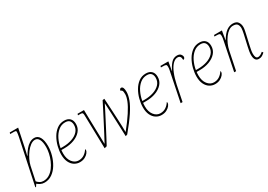

<svg xmlns="http://www.w3.org/2000/svg" viewBox="7 -1587 3391 2428"><g transform="rotate(-30 1703.0 -373.0)"><path d="M177 10Q144 10 118 -3.5Q92 -17 76 -31L54 3H44L183 -656Q187 -676 189.5 -694Q192 -712 192 -721Q192 -733 185.5 -736.5Q179 -740 151 -740H105L110 -760H233L178 -496Q171 -463 165 -438.5Q159 -414 154 -393H158Q181 -435 209.5 -470Q238 -505 271.5 -525.5Q305 -546 342 -546Q392 -546 418.5 -500Q445 -454 445 -370Q445 -307 426.5 -240.5Q408 -174 373.5 -117Q339 -60 289.5 -25Q240 10 177 10ZM175 -15Q222 -15 260.5 -38.5Q299 -62 328 -101Q357 -140 377 -187Q397 -234 407 -282Q417 -330 417 -370Q417 -445 396.5 -483Q376 -521 339 -521Q306 -521 272.5 -496.5Q239 -472 209.5 -433Q180 -394 158.5 -349.5Q137 -305 128 -265L85 -61Q101 -42 123.5 -28.5Q146 -15 175 -15Z M693 10Q650 10 613.5 -13Q577 -36 555.5 -81Q534 -126 534 -191Q534 -248 550 -310Q566 -372 597 -425.5Q628 -479 673.5 -512.5Q719 -546 779 -546Q832 -546 861 -517Q890 -488 890 -435Q890 -375 852 -331.5Q814 -288 750.5 -264.5Q687 -241 610 -241H565Q564 -236 563 -220Q562 -204 562 -191Q562 -112 599.5 -64.5Q637 -17 691 -17Q738 -17 773 -41Q808 -65 829 -100Q834 -97 834 -87Q834 -68 816.5 -45.5Q799 -23 767.5 -6.5Q736 10 693 10ZM600 -266Q673 -266 732.5 -286Q792 -306 827 -344Q862 -382 862 -437Q862 -475 843 -498Q824 -521 780 -521Q724 -521 680 -485Q636 -449 607.5 -390.5Q579 -332 568 -266Z M1357 14Q1356 -23 1354 -77.5Q1352 -132 1349.5 -193Q1347 -254 1344.5 -311.5Q1342 -369 1339.5 -414Q1337 -459 1336 -479Q1321 -449 1298 -404Q1275 -359 1247.5 -306Q1220 -253 1191 -197Q1162 -141 1134.5 -89Q1107 -37 1085 4L1050 13L1039 -456Q1039 -485 1036 -497.5Q1033 -510 1023.5 -513Q1014 -516 992 -516H966L971 -536H1065Q1066 -483 1067.5 -414Q1069 -345 1071 -274Q1073 -203 1074.5 -141Q1076 -79 1076 -39H1079Q1102 -81 1134 -142.5Q1166 -204 1202 -273Q1238 -342 1272 -408.5Q1306 -475 1332 -527L1359 -531Q1361 -501 1364 -451.5Q1367 -402 1370 -343Q1373 -284 1376 -225Q1379 -166 1380.5 -116Q1382 -66 1382 -35H1385Q1470 -141 1521 -219.5Q1572 -298 1594.5 -354.5Q1617 -411 1617 -450Q1617 -492 1607.5 -504Q1598 -516 1587 -516Q1587 -530 1594 -538Q1601 -546 1611 -546Q1647 -546 1647 -467Q1647 -418 1624 -355Q1601 -292 1543.5 -205Q1486 -118 1384 5Z M1886 10Q1843 10 1806.5 -13Q1770 -36 1748.5 -81Q1727 -126 1727 -191Q1727 -248 1743 -310Q1759 -372 1790 -425.5Q1821 -479 1866.5 -512.5Q1912 -546 1972 -546Q2025 -546 2054 -517Q2083 -488 2083 -435Q2083 -375 2045 -331.5Q2007 -288 1943.5 -264.5Q1880 -241 1803 -241H1758Q1757 -236 1756 -220Q1755 -204 1755 -191Q1755 -112 1792.5 -64.5Q1830 -17 1884 -17Q1931 -17 1966 -41Q2001 -65 2022 -100Q2027 -97 2027 -87Q2027 -68 2009.5 -45.5Q1992 -23 1960.5 -6.5Q1929 10 1886 10ZM1793 -266Q1866 -266 1925.5 -286Q1985 -306 2020 -344Q2055 -382 2055 -437Q2055 -475 2036 -498Q2017 -521 1973 -521Q1917 -521 1873 -485Q1829 -449 1800.5 -390.5Q1772 -332 1761 -266Z M2255 -432Q2257 -441 2258.5 -453.5Q2260 -466 2260 -479Q2260 -503 2249.5 -509.5Q2239 -516 2199 -516H2177L2182 -536H2297L2274 -405H2276Q2303 -465 2339 -505.5Q2375 -546 2426 -546Q2463 -546 2479.5 -527Q2496 -508 2496 -488Q2496 -475 2488.5 -466.5Q2481 -458 2469 -458Q2469 -492 2457 -506.5Q2445 -521 2422 -521Q2383 -521 2348 -483.5Q2313 -446 2286 -380Q2259 -314 2241 -228L2195 0H2167Z M2668 10Q2625 10 2588.5 -13Q2552 -36 2530.5 -81Q2509 -126 2509 -191Q2509 -248 2525 -310Q2541 -372 2572 -425.5Q2603 -479 2648.5 -512.5Q2694 -546 2754 -546Q2807 -546 2836 -517Q2865 -488 2865 -435Q2865 -375 2827 -331.5Q2789 -288 2725.5 -264.5Q2662 -241 2585 -241H2540Q2539 -236 2538 -220Q2537 -204 2537 -191Q2537 -112 2574.5 -64.5Q2612 -17 2666 -17Q2713 -17 2748 -41Q2783 -65 2804 -100Q2809 -97 2809 -87Q2809 -68 2791.5 -45.5Q2774 -23 2742.5 -6.5Q2711 10 2668 10ZM2575 -266Q2648 -266 2707.5 -286Q2767 -306 2802 -344Q2837 -382 2837 -437Q2837 -475 2818 -498Q2799 -521 2755 -521Q2699 -521 2655 -485Q2611 -449 2582.5 -390.5Q2554 -332 2543 -266Z M3306 10Q3242 10 3242 -83Q3242 -106 3247 -136Q3252 -166 3260 -200L3290 -332Q3292 -339 3296 -359Q3300 -379 3304 -401.5Q3308 -424 3308 -438Q3308 -469 3293 -493.5Q3278 -518 3228 -518Q3196 -518 3165 -496.5Q3134 -475 3107 -438.5Q3080 -402 3060.5 -357.5Q3041 -313 3032 -268L2977 0H2949L3037 -432Q3039 -441 3040.5 -453.5Q3042 -466 3042 -479Q3042 -503 3031.5 -509.5Q3021 -516 2981 -516H2959L2964 -536H3079L3057 -405H3059Q3103 -480 3146.5 -511.5Q3190 -543 3239 -543Q3292 -543 3314 -512Q3336 -481 3336 -438Q3336 -415 3329.5 -385.5Q3323 -356 3318 -332L3288 -200Q3281 -171 3275.5 -139Q3270 -107 3270 -83Q3270 -52 3279 -33.5Q3288 -15 3310 -15Q3340 -15 3381 -50L3394 -32Q3373 -13 3354 -1.5Q3335 10 3306 10Z"/></g></svg>

Font: Noto Serif Thin
Style: Italic
Weight: 100
Italic angle: -12°
Designer: Monotype Design Team
Foundry: Monotype Imaging Inc.
Version: Version 2.014; ttfautohint (v1.8.4.7-5d5b)